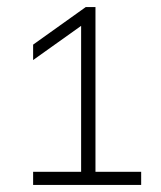

<svg xmlns="http://www.w3.org/2000/svg" viewBox="-20 -454 454 542"><path d="M249.5 31H378.5V68H73.5V31H209V-381L73.5 -284.5V-328L222 -434H249.5Z"/></svg>

Font: Encode Sans Expanded ExtraLight
Style: Regular
Weight: 275
Width: 7
Designer: Multiple Designers
Foundry: Impallari Type
Version: Version 2.000